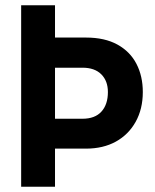

<svg xmlns="http://www.w3.org/2000/svg" viewBox="-20 -706 587 726"><path d="M60 0V-686H188V-564H305Q376 -564 424 -537.5Q472 -511 496 -464.5Q520 -418 520 -358Q520 -294 493 -245.5Q466 -197 418 -170.5Q370 -144 305 -144H188V0ZM188 -257H292Q339 -257 363.5 -284Q388 -311 388 -358Q388 -400 363 -425Q338 -450 292 -450H188Z"/></svg>

Font: Archivo Narrow
Style: Bold
Weight: 700
Designer: Hector Gatti
Foundry: Omnibus-Type
Version: Version 3.002